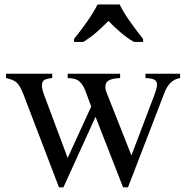

<svg xmlns="http://www.w3.org/2000/svg" viewBox="-20 -804 818 840"><path d="M6.5 -481.5H208.5V-462.5Q181 -460 172.2 -452.8Q163.5 -445.5 163.5 -430Q163.5 -413.5 172.5 -390L276 -113L379 -338L352.5 -409.5Q339.5 -442 319 -453.5Q307 -461.5 276 -462.5V-481.5H505.5V-462.5Q467.5 -461.5 451.5 -449Q441 -441 441 -422.5Q441 -411.5 445.5 -401L555 -124L656 -390Q667 -419.5 667 -435Q667 -446.5 657 -454Q647 -461.5 616.5 -462.5V-481.5H768V-462.5Q722 -455.5 700.5 -401L540 15.5H518.5L398 -293L257.5 15.5H238L83 -390Q68 -429 53.5 -442.2Q39 -455.5 6.5 -462.5ZM304 -634Q316 -648.5 330.5 -667.5Q345 -686.5 359.2 -706.8Q373.5 -727 386 -747.2Q398.5 -767.5 406.5 -784.5H503.5Q511.5 -767.5 524 -747.2Q536.5 -727 550.8 -706.8Q565 -686.5 579.5 -667.5Q594 -648.5 606 -634V-620.5H566Q536.5 -637.5 507 -662.8Q477.5 -688 454.5 -712.5Q431 -688 402 -662.8Q373 -637.5 344 -620.5H304Z"/></svg>

Font: MM Phetkon
Style: Regular
Weight: 400
Designer: Khon Soe Zaw Thu
Version: Version 1.00 July 15, 2016, initial release